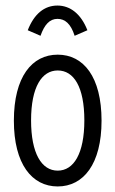

<svg xmlns="http://www.w3.org/2000/svg" viewBox="-20 -664 415 692"><path d="M126 -535C140 -575 159 -596 187 -596C214 -596 235 -579 249 -535L295 -555C272 -614 233 -644 187 -644C140 -644 103 -614 80 -555ZM188 8C281 8 346 -73 346 -229C346 -387 281 -467 188 -467C95 -467 30 -387 30 -229C30 -73 95 8 188 8ZM188 -49C130 -49 92 -111 92 -230C92 -351 131 -410 188 -410C246 -410 284 -351 284 -230C284 -111 246 -49 188 -49Z"/></svg>

Font: Inconsolata Condensed Thin
Style: Regular
Weight: 100
Width: 3
Monospace: yes
Designer: Raph Levien, Cyreal, Brenton Simpson
Foundry: Raph Levien, Cyreal, Google
Version: Version 3.100